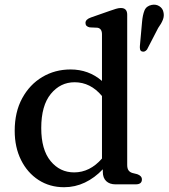

<svg xmlns="http://www.w3.org/2000/svg" viewBox="-20 -771 705 803"><path d="M41.5 -224Q41.5 -302.5 72.8 -360Q104 -417.5 157 -449Q210 -480.5 275 -480.5Q351 -480.5 406.5 -432.5V-627.5Q406.5 -651.5 388 -655L355.5 -656.5Q337.5 -660 337.5 -675Q337.5 -690 360.5 -698L439 -725.5Q454.5 -731 465.2 -734.2Q476 -737.5 485.5 -737.5Q512 -737.5 512 -709.5V-81.5Q512 -66 517.8 -58.2Q523.5 -50.5 534 -47.5L554 -42.5Q573.5 -35.5 573.5 -20.5Q573.5 0 547.5 0H463Q438.5 0 424.2 -13.5Q410 -27 410 -52.5V-63Q376 -27 335 -7.5Q294 12 248 12Q188 12 141.2 -18.2Q94.5 -48.5 68 -101.8Q41.5 -155 41.5 -224ZM152.5 -235.5Q152.5 -145 191.5 -97.5Q230.5 -50 290 -50Q356 -50 406.5 -108V-369.5Q358.5 -427 292 -427Q232.5 -427 192.5 -378.2Q152.5 -329.5 152.5 -235.5ZM574 -678Q576.5 -708 584.2 -727Q592 -746 614.5 -750.5Q632.5 -754 646.5 -745Q660.5 -736 663.5 -720.5Q667.5 -704.5 661.2 -688.5Q655 -672.5 641.5 -654L595 -564Q585 -551.5 573 -556Q567 -558.5 565.8 -564.8Q564.5 -571 565 -578Z"/></svg>

Font: Fraunces 9pt Soft
Style: Regular
Weight: 400
Version: Version 1.000;[0bf87f6ff]